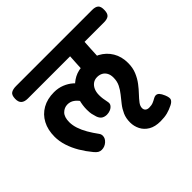

<svg xmlns="http://www.w3.org/2000/svg" viewBox="-219 -1008 1440 1440"><g transform="rotate(-45 501.0 -288.0)"><path d="M709.7 188.9Q651.8 188.9 614.6 166.9Q577.4 144.9 559.4 109.1Q541.3 73.2 541.3 33.3Q541.3 -11.7 556.6 -45.9Q571.9 -80.2 594.4 -108.9Q616.9 -137.7 639 -164.8Q661.1 -192 676.4 -222.8Q691.7 -253.7 691.7 -293.1Q691.7 -323.2 680.2 -343.2Q668.8 -363.2 650 -373Q631.2 -382.8 607.4 -382.8Q581.2 -382.8 562.1 -369.2Q542.9 -355.6 532.3 -331.7Q521.7 -307.9 521.7 -276.1Q521.7 -256.7 524.4 -237.1Q527.1 -217.4 532.3 -193.3Q536.9 -173.6 525.8 -159.4Q514.8 -145.2 496.9 -137.9Q479 -130.6 460.2 -130.6Q438.1 -130.6 420.8 -140.8Q403.6 -151.1 393.9 -177.8Q386.9 -199.6 383.2 -217.1Q379.4 -234.6 379.4 -264.7Q379.4 -309.1 391.8 -354.3Q404.2 -399.4 431.3 -436.8Q458.3 -474.1 502 -496.9Q545.7 -519.8 607.4 -519.8Q678.4 -519.8 732.2 -491.1Q785.9 -462.4 816.3 -411.5Q846.7 -360.6 846.7 -293.1Q846.7 -242 829.7 -201.6Q812.8 -161.1 788.5 -129.3Q764.2 -97.4 739.4 -71.5Q714.7 -45.6 697.7 -23.3Q680.8 -1.1 680.8 20.1Q680.8 37.2 691.7 46.7Q702.7 56.2 720.9 56.2Q747.1 56.2 764.4 48.9Q781.7 41.7 794.7 33.8Q807.7 26 819.9 24.9Q836.8 24.6 848.4 37.5Q860 50.4 870.9 76.3Q886.1 112.9 878.2 128.8Q870.3 144.8 846.2 156.7Q815.2 172.3 784.1 180.6Q752.9 188.9 709.7 188.9ZM246.6 28.4Q229.8 28.4 217.1 20.7Q204.3 13 189.9 -4.6Q153.7 -48 125.3 -95.8Q97 -143.7 81.1 -193.4Q65.1 -243.1 65.1 -291Q65.1 -364.1 93.7 -417.9Q122.2 -471.8 174.6 -501.5Q227 -531.2 298.2 -531.2Q343.3 -531.2 381.2 -515.9Q419 -500.7 447.4 -475.6Q475.8 -450.6 492.2 -419.7Q502.1 -399.9 502.1 -380.9Q502.1 -347.9 481.4 -328.2Q460.7 -308.6 434.8 -308.6Q423.9 -308.6 414.5 -316.3Q405.1 -324 399.6 -332.9Q381.2 -362.1 357.8 -378.6Q334.4 -395 305.1 -395Q270.7 -395 245.5 -369.7Q220.3 -344.4 220.3 -291Q220.3 -257.6 232.3 -221.4Q244.3 -185.2 266.2 -147.4Q288.1 -109.6 317.2 -69.9Q326.6 -57.4 326.6 -40.8Q326.6 -14.1 302.1 7.2Q277.6 28.4 246.6 28.4ZM125.4 -635.9Q91.7 -635.9 74 -651.6Q56.3 -667.3 57.1 -702.1Q58.1 -741.4 77.6 -753.1Q97 -764.8 129.8 -764.8H937.8Q971.3 -764.8 987.3 -750.4Q1003.3 -736.1 1001.8 -697.8Q1000.8 -662 983.9 -648.9Q967 -635.9 933.4 -635.9ZM564.3 -440.6Q565.3 -470.8 566.8 -502.5Q568.3 -534.2 570.2 -567.5Q572.1 -600.8 574.2 -634.9Q576.3 -669 579.1 -703.2Q581.1 -731.1 602.6 -745.1Q624.1 -759 657.1 -759Q698.8 -759 716.2 -744.2Q733.6 -729.3 731.6 -697.9Q729.6 -662.7 727.2 -628.9Q724.8 -595.2 723.3 -562.9Q721.8 -530.7 720.3 -500.3Q718.8 -470 717.8 -442.3Z"/></g></svg>

Font: Playpen Sans Deva
Style: Regular
Weight: 400
Designer: Pooja Saxena, Gunjan Panchal, Laura Meseguer, Veronika Burian, José Scaglione
Foundry: TypeTogether
Version: Version 2.000